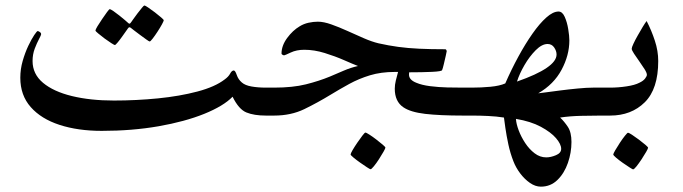

<svg xmlns="http://www.w3.org/2000/svg" viewBox="-20 -428 2529 711"><path d="M1025.4 -52.2Q1025.4 -36.1 1020.3 -18.1Q1015.1 0 991.7 0H964.4Q920.9 0 892.6 -11.5Q864.3 -22.9 841.3 -69.8Q807.6 -35.2 736.1 -6.3Q664.6 22.5 566.9 39.6Q469.2 56.6 356.9 56.6Q268.6 56.6 200.4 34.4Q132.3 12.2 93.8 -31.5Q55.2 -75.2 55.2 -140.1Q55.2 -171.9 64 -202.4Q72.8 -232.9 84.7 -258.1Q96.7 -283.2 106.7 -298.1Q116.7 -313 119.6 -313Q122.1 -313 127.2 -309.6Q132.3 -306.2 132.3 -301.3Q132.3 -297.9 124.5 -283.4Q116.7 -269 108.6 -247.8Q100.6 -226.6 100.6 -202.1Q100.6 -153.8 139.4 -121.3Q178.2 -88.9 246.3 -72.3Q314.5 -55.7 401.9 -55.7Q484.4 -55.7 565.2 -63.7Q646 -71.8 711.2 -89.1Q776.4 -106.4 812 -133.8Q826.2 -144 832.3 -155.5Q838.4 -167 845.7 -167Q851.1 -167 856.7 -150.4Q862.3 -133.8 875.5 -122.6Q887.7 -111.8 911.6 -107.7Q935.5 -103.5 964.4 -103.5H991.7Q1015.1 -103.5 1020.3 -85.9Q1025.4 -68.4 1025.4 -52.2ZM586.4 -353Q586.4 -350.1 579.6 -337.6Q572.8 -325.2 563.2 -310.5Q553.7 -295.9 545.4 -285.2Q537.1 -274.4 534.2 -274.4Q532.2 -274.4 522 -281.7Q511.7 -289.1 498.8 -298.6Q485.8 -308.1 476.1 -315.7Q466.3 -323.2 465.3 -324.2Q461.9 -327.1 459 -327.1Q457 -327.1 454.1 -323.2Q453.6 -322.8 447 -313.2Q440.4 -303.7 431.6 -291.5Q422.9 -279.3 415.3 -270.3Q407.7 -261.2 405.3 -261.2Q403.3 -261.2 392.1 -268.3Q380.9 -275.4 367.4 -285.4Q354 -295.4 343.8 -304Q333.5 -312.5 333.5 -314.9Q333.5 -318.4 340.8 -330.6Q348.1 -342.8 358.2 -357.4Q368.2 -372.1 376.2 -383.1Q384.3 -394 386.2 -394Q389.6 -394 399.9 -387Q410.2 -379.9 422.1 -370.4Q434.1 -360.8 442.9 -353.3Q451.7 -345.7 452.1 -345.2Q457 -340.3 459 -340.3Q462.4 -340.3 466.3 -346.7Q466.8 -347.7 473.4 -356.9Q480 -366.2 489 -378.2Q498 -390.1 505.4 -398.9Q512.7 -407.7 514.6 -407.7Q517.6 -407.7 528.8 -400.1Q540 -392.6 553.5 -382.3Q566.9 -372.1 576.7 -363.5Q586.4 -355 586.4 -353Z M1757.3 -52.2Q1757.3 -36.1 1751.2 -18.1Q1745.1 0 1719.2 0H1693.8Q1608.9 0 1554.4 -6.3Q1500 -12.7 1473.6 -30.8Q1441.9 -52.2 1441.9 -99.6Q1441.9 -113.8 1445.8 -129.9Q1449.7 -146 1454.1 -161.6H1441.9Q1391.1 -161.6 1350.1 -149.2Q1309.1 -136.7 1273.4 -117.2Q1237.8 -97.7 1204.1 -77.1Q1156.2 -47.9 1106.9 -23.9Q1057.6 0 995.1 0H970.2Q943.8 0 937.7 -18.1Q931.6 -36.1 931.6 -52.2Q931.6 -68.4 937.7 -85.9Q943.8 -103.5 970.2 -103.5H995.1Q1064 -103.5 1112.8 -115.7Q1161.6 -127.9 1201.7 -144.5Q1227.1 -155.3 1253.2 -166.5Q1279.3 -177.7 1305.7 -183.6Q1286.6 -190.9 1253.9 -205.3Q1221.2 -219.7 1182.4 -231.7Q1143.6 -243.7 1106.9 -243.7Q1078.1 -243.7 1056.4 -233.4Q1034.7 -223.1 1032.2 -223.1Q1029.3 -223.1 1025.9 -225.3Q1022.5 -227.5 1022.5 -229.5Q1022.5 -258.8 1043.2 -287.1Q1064 -315.4 1089.8 -330.6Q1104.5 -339.8 1122.6 -343.8Q1140.6 -347.7 1157.2 -347.7Q1178.7 -347.7 1207 -337.6Q1235.4 -327.6 1266.4 -313.5Q1297.4 -299.3 1327.4 -286.4Q1357.4 -273.4 1381.8 -267.6Q1418.9 -259.3 1454.8 -254.4Q1490.7 -249.5 1532.5 -247.6Q1574.2 -245.6 1628.9 -245.6Q1631.3 -245.6 1632.8 -242.9Q1634.3 -240.2 1634.3 -238.8Q1634.3 -237.3 1630.9 -222.2Q1627.4 -207 1623.5 -190.4Q1619.6 -173.8 1617.2 -168.5Q1616.2 -163.6 1579.8 -161.9Q1543.5 -160.2 1495.1 -160.2Q1494.6 -158.7 1494.6 -151.4Q1494.6 -132.3 1521.5 -121.6Q1542 -112.8 1573 -108.9Q1604 -105 1636.5 -104.2Q1668.9 -103.5 1693.8 -103.5H1719.2Q1745.1 -103.5 1751.2 -85.9Q1757.3 -68.4 1757.3 -52.2ZM1407.2 118.7Q1407.2 121.6 1400.1 134Q1393.1 146.5 1383.3 161.6Q1373.5 176.8 1364.5 187.7Q1355.5 198.7 1352.1 198.7Q1350.1 198.7 1338.9 191.4Q1327.6 184.1 1313.5 174.1Q1299.3 164.1 1288.8 155.3Q1278.3 146.5 1278.3 144Q1278.3 140.6 1285.6 127.9Q1293 115.2 1303.2 100.3Q1313.5 85.4 1322 74.2Q1330.6 63 1333 63Q1336.4 63 1348.1 70.6Q1359.9 78.1 1373.5 88.6Q1387.2 99.1 1397.2 107.7Q1407.2 116.2 1407.2 118.7Z M2269.5 -52.2Q2269.5 -36.1 2263.7 -18.1Q2257.8 0 2231.9 0H2206.1Q2172.9 0 2131.1 1Q2089.4 2 2054.2 7.3Q2069.3 21.5 2082.8 41.7Q2096.2 62 2096.2 97.7Q2096.2 137.2 2083 175.3Q2069.8 213.4 2044.4 238.3Q2019 263.2 1982.9 263.2Q1962.4 263.2 1942.4 249.3Q1922.4 235.4 1906.2 213.9Q1890.1 192.4 1881.3 169.4Q1869.6 139.6 1862.5 106.7Q1855.5 73.7 1851.6 46.6Q1847.7 19.5 1846.2 7.3Q1818.4 2.9 1787.8 1.5Q1757.3 0 1727.5 0H1702.6Q1676.3 0 1670.2 -18.1Q1664.1 -36.1 1664.1 -52.2Q1664.1 -68.4 1670.2 -85.9Q1676.3 -103.5 1702.6 -103.5H1727.5Q1762.2 -103.5 1796.1 -106.7Q1830.1 -109.9 1851.1 -119.1Q1873.5 -170.4 1899.4 -218Q1925.3 -265.6 1951.7 -303.2Q1978 -340.8 2002.9 -363Q2027.8 -385.3 2048.3 -385.3Q2062.5 -385.3 2071.3 -365.5Q2080.1 -345.7 2084.2 -320.3Q2088.4 -294.9 2088.4 -278.3Q2088.4 -223.6 2059.6 -169.7Q2030.8 -115.7 1973.1 -82.5Q1976.1 -82.5 1999 -85.7Q2022 -88.9 2054.4 -93Q2086.9 -97.2 2119.9 -100.3Q2152.8 -103.5 2176.3 -103.5H2231.9Q2257.8 -103.5 2263.7 -85.9Q2269.5 -68.4 2269.5 -52.2ZM2041 -226.1Q2041 -239.3 2032.2 -252.2Q2023.4 -265.1 2007.8 -265.1Q1986.8 -265.1 1963.9 -242.2Q1940.9 -219.2 1922.1 -186.8Q1903.3 -154.3 1894.5 -126Q2041 -177.2 2041 -226.1ZM2058.1 123Q2058.1 106 2039.1 83.7Q2020 61.5 1982.9 41.5Q1945.8 21.5 1890.6 12.2Q1891.6 30.3 1900.6 54.4Q1909.7 78.6 1924.8 101.6Q1939.9 124.5 1959.7 139.6Q1979.5 154.8 2002.9 154.8Q2019.5 154.8 2038.8 146.7Q2058.1 138.7 2058.1 123Z M2417.5 -202.1Q2417.5 -98.6 2367.7 -49.3Q2317.9 0 2239.3 0H2213.4Q2190.4 0 2183.3 -14.2Q2176.3 -28.3 2176.3 -52.2Q2176.3 -76.7 2184.1 -90.1Q2191.9 -103.5 2213.4 -103.5H2239.3Q2269.5 -103.5 2300.3 -108.2Q2331.1 -112.8 2347.7 -121.6Q2362.3 -128.4 2368.9 -137.2Q2375.5 -146 2375.5 -150.9Q2375.5 -158.2 2366.9 -171.9Q2358.4 -185.5 2347.4 -200.9Q2336.4 -216.3 2327.9 -229.2Q2319.3 -242.2 2319.3 -247.6Q2319.3 -252.4 2325.7 -266.1Q2332 -279.8 2341.6 -296.6Q2351.1 -313.5 2360.1 -328.4Q2369.1 -343.3 2374.5 -350.1Q2392.6 -315.4 2405 -277.3Q2417.5 -239.3 2417.5 -202.1ZM2379.9 119.1Q2379.9 122.1 2372.8 134.5Q2365.7 147 2355.7 162.1Q2345.7 177.2 2336.9 188.2Q2328.1 199.2 2324.2 199.2Q2322.8 199.2 2311.3 191.9Q2299.8 184.6 2285.6 174.6Q2271.5 164.6 2261.2 155.8Q2251 147 2251 144Q2251 141.1 2258.3 128.4Q2265.6 115.7 2275.6 100.6Q2285.6 85.4 2294.4 74.5Q2303.2 63.5 2305.7 63.5Q2308.6 63.5 2320.3 71Q2332 78.6 2345.7 88.9Q2359.4 99.1 2369.6 107.9Q2379.9 116.7 2379.9 119.1Z"/></svg>

Font: Scheherazade New Medium
Style: Regular
Weight: 500
Designer: SIL International
Foundry: SIL International
Version: Version 4.000